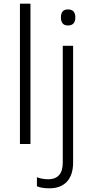

<svg xmlns="http://www.w3.org/2000/svg" viewBox="-20 -780 505 1040"><path d="M145 0H88V-760H145ZM310 -686Q310 -729 348 -729Q388 -729 388 -686Q388 -642 348 -642Q310 -642 310 -686ZM248 240Q205 240 180 229V180Q208 191 243 191Q279 191 299.5 169Q320 147 320 100V-532H376V100Q376 168 342.5 204Q309 240 248 240Z"/></svg>

Font: BC Sans Light
Style: Regular
Weight: 300
Designer: Monotype Design Team
Foundry: Monotype Imaging Inc.
Version: Version 2.000;GOOG;noto-source:20170915:90ef993387c0